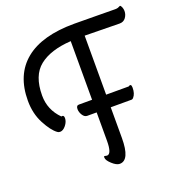

<svg xmlns="http://www.w3.org/2000/svg" viewBox="-138 -820 927 1000"><g transform="rotate(-20 325.5 -319.5)"><path d="M412 -56Q412 67 356 67Q338 67 314.5 45.5Q291 24 291 9Q291 3 292.5 2Q294 1 299.5 2.5Q305 4 308 4Q334 4 334 -69V-226H282Q267 -226 256.5 -242.5Q246 -259 246 -276Q246 -296 261 -296H334V-621Q220 -614 158.5 -565Q97 -516 97 -405Q97 -326 154 -269Q169 -273 169 -255Q169 -235 153.5 -215.5Q138 -196 121 -196Q112 -196 106 -201Q77 -222 47.5 -278Q18 -334 18 -405Q18 -549 110.5 -624.5Q203 -700 382 -700Q414 -700 508.5 -699Q603 -698 609 -698Q618 -698 624 -700Q630 -702 633 -704Q636 -706 637 -706Q642 -706 646.5 -695Q651 -684 651 -673Q651 -653 639 -636.5Q627 -620 605 -620Q598 -620 412 -623V-296H537Q554 -308 554 -283Q554 -250 538 -232Q533 -226 528 -226H412Z"/></g></svg>

Font: Grand Hotel
Style: Regular
Weight: 400
Designer: Brian J. Bonislawsky & Jim Lyles for Astigmatic (AOETI)
Foundry: Astigmatic (AOETI)
Version: Version 001.000